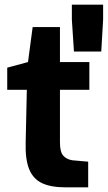

<svg xmlns="http://www.w3.org/2000/svg" viewBox="-20 -803 462 823"><path d="M90 -191 95 -418H11V-513L100 -537L120 -687H237V-537H363V-418H237V-192Q237 -152 251 -136Q265 -120 290 -116L358 -110V0H261Q198 0 160 -18Q122 -36 105 -78Q88 -120 90 -191ZM288 -719V-783H422V-719L414 -582H297Z"/></svg>

Font: Exo
Style: Bold
Weight: 700
Designer: Natanael Gama
Foundry: Natanael Gama
Version: Version 1.500; ttfautohint (v1.6)